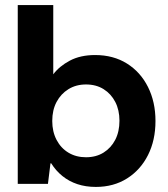

<svg xmlns="http://www.w3.org/2000/svg" viewBox="-20 -725 664 757"><path d="M358 12Q318 12 285 1Q252 -10 226 -31Q200 -52 182 -81H179L169 0H50V-705H190V-432Q214 -464 255.5 -486Q297 -508 355 -508Q427 -508 480.5 -474.5Q534 -441 563.5 -382Q593 -323 593 -248Q593 -172 563.5 -113.5Q534 -55 481 -21.5Q428 12 358 12ZM319 -105Q359 -105 388.5 -123.5Q418 -142 434.5 -174Q451 -206 451 -249Q451 -291 434.5 -323Q418 -355 388.5 -373.5Q359 -392 319 -392Q280 -392 250 -373.5Q220 -355 203 -323Q186 -291 186 -248Q186 -206 203 -173.5Q220 -141 250 -123Q280 -105 319 -105Z"/></svg>

Font: DM Sans 36pt ExtraBold
Style: Regular
Weight: 800
Designer: Colophon Foundry, Jonny Pinhorn
Foundry: Colophon Foundry
Version: Version 4.004;gftools[0.9.30]